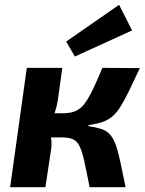

<svg xmlns="http://www.w3.org/2000/svg" viewBox="-20 -775 602 795"><path d="M559 -493Q533 -437 514 -398Q495 -359 479 -333.5Q463 -308 445.5 -293Q428 -278 404.5 -270Q381 -262 347 -257L345 -253Q378 -248 399.5 -241Q421 -234 435 -218.5Q449 -203 459 -176Q469 -149 478 -106Q487 -63 500 0H351Q338 -67 329 -107.5Q320 -148 309.5 -169.5Q299 -191 282 -198.5Q265 -206 236 -206L239 -306Q269 -306 290 -314Q311 -322 327.5 -342.5Q344 -363 362 -399.5Q380 -436 404 -494ZM238 -494 220 -364Q216 -337 207 -309Q198 -281 184 -254Q187 -233 191 -208Q195 -183 192 -159L168 0H22L91 -494ZM279 -306 266 -206H161L174 -306ZM473 -755 527 -649 290 -541 254 -603Z"/></svg>

Font: Exo 2
Style: Bold Italic
Weight: 700
Italic angle: -8°
Designer: Natanael Gama
Foundry: Natanael Gama
Version: Version 2.010